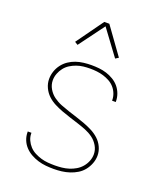

<svg xmlns="http://www.w3.org/2000/svg" viewBox="-139 -834 779 931"><g transform="rotate(20 250.0 -369.0)"><path d="M249 8Q229 8 208.5 6Q188 4 168.5 -2Q149 -8 131 -18Q113 -28 99 -43Q85 -58 77.5 -77Q70 -96 70 -117V-120H89V-117Q89 -99 96.5 -82.5Q104 -66 116 -53Q128 -40 144.5 -31.5Q161 -23 178 -18Q195 -13 213 -11.5Q231 -10 249 -10Q267 -10 285.5 -12Q304 -14 321.5 -19.5Q339 -25 355 -34.5Q371 -44 383 -58Q395 -72 402 -89.5Q409 -107 409 -125Q409 -148 397 -168.5Q385 -189 366.5 -202.5Q348 -216 326.5 -224.5Q305 -233 283 -240Q261 -247 239 -254Q217 -261 195.5 -269Q174 -277 153.5 -287.5Q133 -298 116.5 -313.5Q100 -329 90 -350.5Q80 -372 80 -395Q80 -415 86.5 -434.5Q93 -454 105.5 -470.5Q118 -487 135 -498.5Q152 -510 171 -516.5Q190 -523 210.5 -525.5Q231 -528 251 -528Q271 -528 290.5 -526Q310 -524 329 -518Q348 -512 365.5 -501.5Q383 -491 395.5 -476Q408 -461 415 -442Q422 -423 422 -403V-400H403V-403Q403 -420 396.5 -436.5Q390 -453 378.5 -466Q367 -479 351.5 -487.5Q336 -496 319.5 -501Q303 -506 285.5 -508Q268 -510 251 -510Q233 -510 215.5 -508Q198 -506 181 -500Q164 -494 149 -484.5Q134 -475 123 -461Q112 -447 105.5 -430Q99 -413 99 -395Q99 -372 111 -351.5Q123 -331 141.5 -317.5Q160 -304 181.5 -295.5Q203 -287 224.5 -280Q246 -273 268 -266Q290 -259 311.5 -251Q333 -243 353.5 -232.5Q374 -222 391 -206.5Q408 -191 418 -169.5Q428 -148 428 -125Q428 -105 420.5 -85Q413 -65 400 -48.5Q387 -32 369 -21Q351 -10 331 -3.5Q311 3 290.5 5.5Q270 8 249 8ZM153 -597 137 -607 237 -746H263L363 -607L347 -597L250 -728Z"/></g></svg>

Font: Iosevka Term Curly Thin
Style: Regular
Weight: 100
Designer: Belleve Invis
Foundry: Belleve Invis
Version: Version 32.3.0